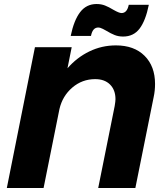

<svg xmlns="http://www.w3.org/2000/svg" viewBox="-20 -936 804 956"><path d="M593 -754Q570 -754 551 -761.5Q532 -769 509 -783Q506 -785 492.5 -792Q479 -799 469 -799Q441 -799 433 -757H332Q348 -835 379 -875.5Q410 -916 461 -916Q484 -916 503 -908.5Q522 -901 545 -887Q573 -871 585 -871Q613 -871 621 -912H721Q705 -833 675 -793.5Q645 -754 593 -754ZM752 -518Q752 -484 745 -452L654 0H469L551 -408Q555 -432 555 -442Q555 -488 528 -515Q501 -542 454 -542Q389 -542 340 -500Q291 -458 276 -393L197 0H14L154 -701H337L316 -596Q363 -650 425 -680Q487 -710 557 -710Q648 -710 700 -658Q752 -606 752 -518Z"/></svg>

Font: TypoPRO Montserrat Alternates
Style: Bold Italic
Weight: 700
Italic angle: -11.3°
Designer: Julieta Ulanovsky
Foundry: Julieta Ulanovsky
Version: Version 6.001